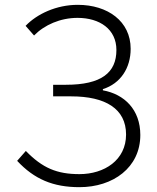

<svg xmlns="http://www.w3.org/2000/svg" viewBox="-20 -762 649 795"><path d="M309 13C448 13 561 -68 561 -203C561 -308 495 -372 406 -388V-393C479 -416 521 -480 521 -560C521 -674 426 -742 302 -742C213 -742 133 -704 86 -655L121 -615C164 -659 230 -688 301 -688C393 -688 462 -641 462 -555C462 -461 400 -411 253 -411H200V-363H275C416 -363 502 -312 502 -205C502 -99 412 -41 309 -41C216 -41 156 -66 87 -137L51 -96C122 -20 200 13 309 13Z"/></svg>

Font: Noto Sans KR Light
Style: Regular
Weight: 300
Designer: Ryoko NISHIZUKA 西塚涼子 (kana, bopomofo & ideographs); Paul D. Hunt (Latin, Greek & Cyrillic); Sandoll Communications 산돌커뮤니
Foundry: Adobe
Version: Version 2.004;hotconv 1.0.118;makeotfexe 2.5.65603